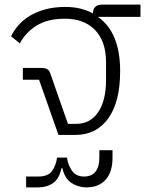

<svg xmlns="http://www.w3.org/2000/svg" viewBox="-20 -584 641 831"><path d="M149 -239H79V-290H162Q174 -290 183.5 -285Q193 -280 197 -268L274 -48H311Q370 -48 404.5 -98Q439 -148 439 -239V-314Q439 -405 391.5 -454Q344 -503 261 -503Q186 -503 138 -473Q90 -443 66 -396L28 -427Q40 -452 60 -475Q80 -498 109 -515.5Q138 -533 176.5 -543.5Q215 -554 263 -554Q331 -554 382 -526Q383 -564 422 -564H588V-511H405V-510Q500 -443 500 -276Q500 -143 448.5 -71.5Q397 0 306 0H233ZM93 180H146Q189 180 206 155Q223 130 227 98H270Q274 130 291.5 155Q309 180 344 180Q376 180 393 159.5Q410 139 410 98V66H467V99Q467 160 437.5 193.5Q408 227 354 227Q319 227 289.5 208Q260 189 250 144H246Q237 189 210 208Q183 227 145 227H93Z"/></svg>

Font: IBM Plex Sans Thai Light
Style: Regular
Weight: 300
Designer: Mike Abbink, Paul van der Laan, Pieter van Rosmalen, Ben Mitchell, Mark Frömberg
Foundry: Bold Monday
Version: Version 1.2